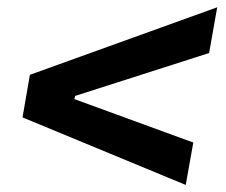

<svg xmlns="http://www.w3.org/2000/svg" viewBox="-20 -613 626 533"><path d="M495.6 -99.6 42.5 -287.1 63 -405.3 583 -592.8 560.5 -465.8 188.5 -346.7 186.5 -337.9 516.6 -217.3Z"/></svg>

Font: Cascadia Code NF SemiBold
Style: Italic
Weight: 600
Italic angle: -10°
Monospace: yes
Designer: Aaron Bell
Foundry: Saja Typeworks
Version: Version 2404.023; ttfautohint (v1.8.4)